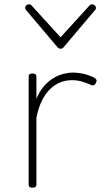

<svg xmlns="http://www.w3.org/2000/svg" viewBox="-20 -856 494 891"><path d="M130 15Q121 15 117 11.5Q113 8 113 0V-500Q113 -508 117 -511.5Q121 -515 130 -515Q140 -515 144.5 -511.5Q149 -508 149 -500V-398Q164 -433 184 -456Q204 -479 227 -493Q250 -507 273.5 -513Q297 -519 318 -519Q349 -519 377 -511Q405 -503 421 -493Q427 -489 428 -483.5Q429 -478 424 -469Q420 -462 414.5 -460.5Q409 -459 404 -461Q390 -468 365.5 -476Q341 -484 314 -484Q286 -484 260.5 -474Q235 -464 213 -443Q191 -422 174.5 -389Q158 -356 149 -309V0Q149 8 144.5 11.5Q140 15 130 15ZM407 -836Q414 -836 419.5 -831.5Q425 -827 425 -819Q425 -816 424 -813Q423 -810 420 -808L277 -639Q273 -633 269 -631.5Q265 -630 261 -630Q257 -630 253.5 -631.5Q250 -633 245 -639L102 -808Q100 -810 98.5 -813Q97 -816 97 -819Q97 -827 102.5 -831.5Q108 -836 115 -836Q119 -836 122 -834.5Q125 -833 127 -830L261 -683L395 -830Q398 -833 400.5 -834.5Q403 -836 407 -836Z"/></svg>

Font: Playwrite BR Thin
Style: Regular
Weight: 250
Version: Version 1.003